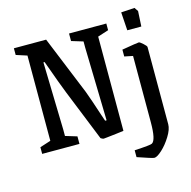

<svg xmlns="http://www.w3.org/2000/svg" viewBox="-118 -762 1051 1059"><g transform="rotate(-15 408.0 -232.5)"><path d="M671.9 -537.1 665 -641.1 742.2 -646 756.8 -624 752 -537.1ZM391.1 6.8Q389.2 6.8 385.3 4.9Q381.3 2.9 377.9 1L375 -1L256.8 -294.9Q247.6 -317.9 229.7 -365.7Q211.9 -413.6 199.2 -449.7L186 -485.8H179.2L189 -99.1V-63L254.9 -43V0H42V-38.1L104 -58.1V-544.9L42 -564.9V-603H226.1L362.8 -268.1Q369.1 -252.4 384.5 -207Q399.9 -161.6 412.1 -124L424.8 -86.9H433.1L422.9 -504.9V-540L356.9 -560.1V-603H569.8V-564.9L507.8 -544.9V-6.8Q491.2 -4.4 462.4 -1Q433.6 2.4 413.1 4.6Q392.6 6.8 391.1 6.8ZM634.8 181.2Q624.5 181.2 540 151.9V112.8Q633.3 107.9 641.1 102.1Q666 87.9 666 -13.2V-392.1L618.2 -401.9V-440.9Q707 -456.1 715.8 -456.1Q721.2 -456.1 738.5 -440.7Q755.9 -425.3 755.9 -418.9V22Q755.9 50.8 731.9 89.6Q708 128.4 679.2 154.8Q650.4 181.2 634.8 181.2Z"/></g></svg>

Font: Grenze
Style: Regular
Weight: 400
Designer: Renata Polastri
Foundry: Omnibus-Type
Version: Version 1.002;PS 001.002;hotconv 1.0.88;makeotf.lib2.5.64775